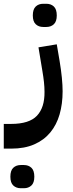

<svg xmlns="http://www.w3.org/2000/svg" viewBox="-80 -548 389 1018"><path d="M-60 109H-21Q75 109 116 65.5Q157 22 156 -61Q156 -86 153 -113.5Q150 -141 145 -170L124 -297L221 -313L236 -225Q244 -177 248 -136Q252 -95 252 -64Q252 3 236 58.5Q220 114 186.5 154.5Q153 195 101.5 217.5Q50 240 -20 240H-60ZM149 -405Q125 -405 109.5 -419.5Q94 -434 94 -466Q94 -499 109.5 -513.5Q125 -528 149 -528H166Q190 -528 205.5 -513.5Q221 -499 221 -466Q221 -434 205.5 -419.5Q190 -405 166 -405ZM30 450Q6 450 -9.5 435.5Q-25 421 -25 389Q-25 356 -9.5 341.5Q6 327 30 327H47Q71 327 86.5 341.5Q102 356 102 389Q102 421 86.5 435.5Q71 450 47 450Z"/></svg>

Font: IBM Plex Sans Arabic SemiBold
Style: Regular
Weight: 600
Designer: Mike Abbink, Paul van der Laan, Pieter van Rosmalen, Wael Morcos, Khajak Apelian
Foundry: Bold Monday
Version: Version 1.1